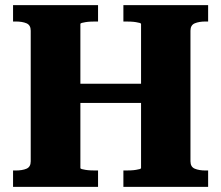

<svg xmlns="http://www.w3.org/2000/svg" viewBox="-20 -730 864 750"><path d="M186 -403H612V-328H186ZM31 0V-64H41Q67 -64 83.5 -71Q100 -78 100 -100V-610Q100 -632 83.5 -639Q67 -646 41 -646H31V-710H363V-646H354Q345 -646 334 -645.5Q323 -645 314 -643.5Q305 -642 299.5 -640.5Q294 -639 294 -636V-74Q294 -71 299.5 -69.5Q305 -68 314 -66.5Q323 -65 334 -64.5Q345 -64 354 -64H363V0ZM462 0V-64H470Q480 -64 491 -64.5Q502 -65 511 -66.5Q520 -68 525.5 -69.5Q531 -71 531 -74V-636Q531 -639 525.5 -640.5Q520 -642 511 -643.5Q502 -645 491 -645.5Q480 -646 470 -646H462V-710H793V-646H783Q758 -646 741 -639Q724 -632 724 -610V-100Q724 -78 741 -71Q758 -64 783 -64H793V0Z"/></svg>

Font: Roboto Serif 36pt
Style: Bold
Weight: 700
Version: Version 1.008